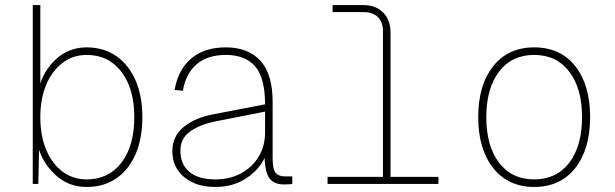

<svg xmlns="http://www.w3.org/2000/svg" viewBox="-20 -730 2440 762"><path d="M324 12Q255 12 205.5 -31Q156 -74 135 -135L132 0H110V-710H140V-399Q161 -461 209.5 -501.5Q258 -542 324 -542Q392 -542 441.5 -507.5Q491 -473 518 -411Q545 -349 545 -265Q545 -180 518 -118Q491 -56 441.5 -22Q392 12 324 12ZM324 -18Q411 -18 462 -84.5Q513 -151 513 -265Q513 -378 462 -445Q411 -512 324 -512Q269 -512 227.5 -480Q186 -448 163 -392.5Q140 -337 140 -265Q140 -192 163 -136.5Q186 -81 227.5 -49.5Q269 -18 324 -18Z M834 12Q758 12 711 -27Q664 -66 664 -130Q664 -190 709.5 -226.5Q755 -263 825 -276L1032 -316Q1032 -420 993 -466Q954 -512 876 -512Q804 -512 760.5 -475Q717 -438 706 -370L673 -373Q687 -454 739 -498Q791 -542 876 -542Q965 -542 1013.5 -489Q1062 -436 1062 -326V-102Q1062 -58 1074 -44Q1086 -30 1110 -30H1140V0Q1136 1 1125 1.5Q1114 2 1106 2Q1072 2 1052.5 -18.5Q1033 -39 1030 -103Q1008 -56 956.5 -22Q905 12 834 12ZM834 -18Q893 -18 937.5 -42.5Q982 -67 1007 -109Q1032 -151 1032 -204V-287L834 -248Q771 -235 733.5 -207.5Q696 -180 696 -132Q696 -77 732 -47.5Q768 -18 834 -18Z M1280 0V-28H1500V-604Q1500 -642 1480 -662Q1460 -682 1422 -682H1300V-710H1420Q1471 -710 1500.5 -680.5Q1530 -651 1530 -600V-28H1720V0Z M2100 12Q1997 12 1937.5 -63Q1878 -138 1878 -265Q1878 -393 1937.5 -467.5Q1997 -542 2100 -542Q2204 -542 2263 -467.5Q2322 -393 2322 -265Q2322 -138 2263 -63Q2204 12 2100 12ZM2100 -18Q2189 -18 2239.5 -84.5Q2290 -151 2290 -265Q2290 -379 2239.5 -445.5Q2189 -512 2100 -512Q2011 -512 1960.5 -445.5Q1910 -379 1910 -265Q1910 -151 1960.5 -84.5Q2011 -18 2100 -18Z"/></svg>

Font: Geist Mono Thin
Style: Regular
Weight: 100
Monospace: yes
Designer: Basement.studio, Andrés Briganti, Mateo Zaragoza
Foundry: Basement.studio, Vercel, Andrés Briganti, Guido Ferreyra, Mateo Zaragoza
Version: Version 1.500; ttfautohint (v1.8.4.7-5d5b)